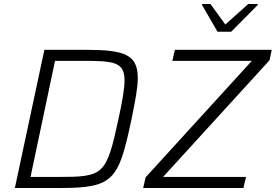

<svg xmlns="http://www.w3.org/2000/svg" viewBox="-20 -936 1373 956"><path d="M986 -911 1063 -778H1131L1263 -911L1264 -916H1216L1102 -814L1028 -916H987ZM201 -688 54 0H283C549 0 571 -43 635 -343C653 -432 666 -498 666 -547C666 -665 600 -688 405 -688ZM705 -53 693 0H1192L1205 -55H792L1322 -636L1333 -688H851L838 -633H1234ZM264 -55H132L254 -633H386C543 -633 600 -630 600 -536C600 -493 589 -432 570 -344C509 -61 496 -55 264 -55Z"/></svg>

Font: Saira UNSAM Light Italic
Style: Regular
Weight: 300
Italic angle: -12°
Designer: Hector Gatti with collaboration of the Omnibus-Type team
Foundry: Omnibus-Type
Version: Version 0.072;PS 000.072;hotconv 1.0.88;makeotf.lib2.5.64775